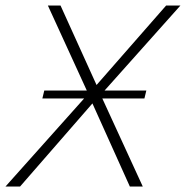

<svg xmlns="http://www.w3.org/2000/svg" viewBox="-24 -678 676 698"><path d="M-4 0 297 -337 150 -658H196L327 -369L580 -658H632L342 -333L495 0H448L312 -302L49 0ZM130 -320 137 -349H320L315 -320ZM315 -320 320 -349H508L501 -320Z"/></svg>

Font: Ysabeau ExtraLight
Style: Italic
Weight: 250
Italic angle: -12°
Version: Version 2.000;gftools[0.9.27.dev2+g8671c4b]